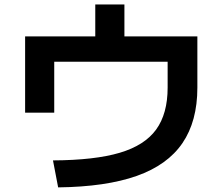

<svg xmlns="http://www.w3.org/2000/svg" viewBox="-20 -799 978 844"><path d="M716.9 -413.8V-527.5H218.4V-303.8H90.4V-639H398.8V-779.4H526.9V-639H847.6V-413.8Q847.6 -266 781.9 -169.8Q716.2 -73.6 581.1 -25.7Q445.9 22.2 235.6 24.7L212.9 -93.9Q396.5 -94.9 506.2 -127.4Q615.9 -159.9 666.4 -229.6Q716.9 -299.3 716.9 -413.8Z"/></svg>

Font: WEMIX Pretendard Variable
Style: Regular
Weight: 400
Designer: Base glyphs from Inter by Rasmus Andersson; Hangeul glyphs from Noto Sans CJK(Source Han Sans) by Jang Soo-young and Kan
Foundry: Kil Hyung-jin
Version: Version 1.000;Glyphs 3.2 (3208)